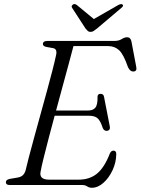

<svg xmlns="http://www.w3.org/2000/svg" viewBox="-20 -899 683 933"><path d="M378 0H27Q8.5 0 8.5 -13.5Q8.5 -25.5 26.5 -29.5L64.5 -36Q80 -38.5 89.2 -46Q98.5 -53.5 104 -69.5Q108.5 -90.5 119.5 -132.2Q130.5 -174 145.2 -228Q160 -282 176.2 -340.8Q192.5 -399.5 207.8 -455.5Q223 -511.5 234.8 -557Q246.5 -602.5 252 -629Q260 -660.5 238.5 -665L205 -671Q188.5 -674.5 188.5 -685Q188.5 -700 210 -700H535.5Q557 -700 571.2 -709Q585.5 -718 597.5 -718Q614 -718 618.5 -698.5L642 -574.5Q647 -552.5 628.5 -551.5Q612.5 -550.5 602 -572.5Q580.5 -635 558.8 -655Q537 -675 506 -675H337Q327.5 -638.5 313.8 -588Q300 -537.5 284.2 -479.2Q268.5 -421 252.5 -362H409Q432 -362 443.5 -376Q455 -390 454 -430.5Q455.5 -443 468 -443Q483.5 -443 485.5 -428.5L513.5 -285Q515.5 -273.5 511 -268.5Q506.5 -263.5 499.5 -263Q486 -262.5 479.5 -276.5Q468 -312.5 454 -324.5Q440 -336.5 413.5 -336.5H245.5Q229.5 -277 215.5 -223.5Q201.5 -170 191.5 -129.2Q181.5 -88.5 178 -68.5Q167 -26 218.5 -26H362.5Q415 -26 451 -55Q487 -84 514 -153.5Q520 -167 531.5 -167Q545 -167 545 -150.5Q544.5 -109.5 527 -72Q509.5 -34.5 482.5 -10.5Q455.5 13.5 426 13.5Q414 13.5 403.8 6.8Q393.5 0 378 0ZM451.5 -760.5Q442 -753 435.2 -748.5Q428.5 -744 420 -744Q411.5 -744 406.5 -748.5Q401.5 -753 395.5 -760.5L331 -860Q327 -865 328.8 -869.8Q330.5 -874.5 334.5 -877Q343.5 -882.5 353.5 -874.5L436 -806.5L554.5 -874.5Q569.5 -882 575.5 -877Q582.5 -870.5 569 -860Z"/></svg>

Font: Fraunces 9pt Light
Style: Italic
Weight: 300
Italic angle: -16°
Version: Version 1.000;[0bf87f6ff]